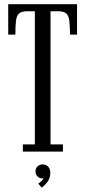

<svg xmlns="http://www.w3.org/2000/svg" viewBox="-20 -720 405 912"><path d="M88.5 0V-34H145.5V-666.5H109Q83.5 -666.5 71.5 -656.8Q59.5 -647 56.2 -623Q53 -599 53 -555.5H19V-700H346V-555.5H312.5Q312.5 -599 309 -623Q305.5 -647 293.8 -656.8Q282 -666.5 256 -666.5H220V-34H279V0ZM178.5 171.5 161.5 152Q166 149.5 175.8 141.2Q185.5 133 187 126Q186 127.5 181.5 127.5Q167.5 127.5 158 117.8Q148.5 108 148.5 94Q148.5 80 158.2 70.5Q168 61 182 61Q198 61 208.5 71.5Q219 82 219 100.5Q219 127.5 204.5 145.2Q190 163 178.5 171.5Z"/></svg>

Font: Imbue 10pt
Style: Regular
Weight: 400
Designer: Tyler Finck
Foundry: Etcetera Type Company
Version: Version 1.102; ttfautohint (v1.8.3)